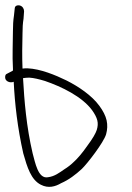

<svg xmlns="http://www.w3.org/2000/svg" viewBox="-73 -662 509 742"><path d="M-53 -367C-56 -347 -33 -340 -20 -346C-16 -262 -5 -166 17 -69C32 -16 47 33 85 52C114 67 141 59 163 46C193 33 219 13 243 -9C265 -30 328 -112 337 -143C342 -161 343 -179 339 -197C335 -215 325 -234 311 -253C282 -293 230 -328 184 -351C141 -372 83 -396 33 -398C27 -398 21 -398 14 -397C12 -444 13 -491 14 -533C14 -553 15 -572 18 -590L20 -618C20 -623 19 -627 16 -632C7 -646 -16 -644 -16 -630L-19 -602C-22 -583 -23 -563 -23 -542C-23 -496 -26 -448 -23 -398C-23 -395 -22 -388 -25 -388L-46 -377C-51 -375 -52 -372 -53 -367ZM53 -70C29 -173 21 -271 16 -360C24 -361 31 -362 40 -362C57 -361 78 -356 101 -349C165 -327 244 -289 283 -236C293 -222 300 -209 303 -197C306 -185 305 -173 301 -160C297 -147 285 -126 264 -98C244 -69 226 -49 214 -38C202 -26 189 -16 176 -8C157 5 138 20 112 23C74 30 63 -34 53 -70Z"/></svg>

Font: Stray Cat
Style: OpObl
Weight: 400
Version: Version 1.0